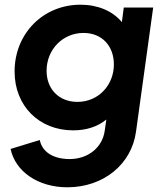

<svg xmlns="http://www.w3.org/2000/svg" viewBox="-20 -576 694 816"><path d="M266 220C420 220 539 122 558 -16L631 -544H506L498 -482C458 -530 395 -556 322 -556C164 -556 42 -434 42 -272C42 -126 146 -22 291 -22C346 -22 394 -37 432 -68L425 -20C415 52 353 100 276 100C205 100 159 69 149 19L25 57C45 153 142 220 266 220ZM178 -275C178 -366 247 -436 335 -436C414 -436 464 -380 464 -302C464 -216 400 -143 309 -143C231 -143 178 -197 178 -275Z"/></svg>

Font: Mluvka Bold
Style: Italic
Weight: 700
Italic angle: -8°
Designer: Modified by Jiří Krblich, Original typeface by Gumpita Rahayu
Foundry: Gumpita Rahayu & Jiří Krblich
Version: Version 2.000;Glyphs 3.1.1 (3134)